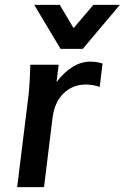

<svg xmlns="http://www.w3.org/2000/svg" viewBox="-20 -766 511 786"><path d="M50.3 0 96.7 -376Q99.1 -396.5 101.1 -427.7Q103 -459 103.5 -480L104 -501H220.2L211.4 -430.2Q275.9 -513.7 350.1 -513.7Q374 -513.7 399.9 -506.3L388.2 -410.2Q360.4 -419.9 330.6 -419.9Q277.8 -419.9 240.5 -384Q203.1 -348.1 194.8 -281.7L160.2 0ZM228 -565.9 120.1 -746.1H224.6L281.2 -650.9L362.3 -746.1H470.7L318.8 -565.9Z"/></svg>

Font: Muli
Style: Semi-BoldItalic
Weight: 600
Italic angle: -7°
Designer: Vernon Adams
Foundry: newtypography
Version: Version 2.0; ttfautohint (v1.00rc1.2-2d82) -l 8 -r 50 -G 200